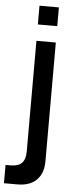

<svg xmlns="http://www.w3.org/2000/svg" viewBox="-73 -762 413 1035"><g transform="rotate(5 133.0 -245.0)"><path d="M-10 240V141H17.5Q59 141 78.2 121Q97.5 101 97.5 59.5V-540H202.5V102Q202.5 168 166.2 204Q130 240 62.5 240ZM97.5 -628.5V-730H202.5V-628.5Z"/></g></svg>

Font: Manrope ExtraLight SemiBold
Style: Regular
Weight: 600
Version: Version 4.504